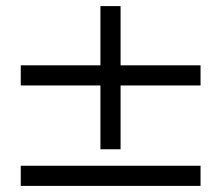

<svg xmlns="http://www.w3.org/2000/svg" viewBox="-20 -522 725 629"><path d="M637 -242H375V-33H309V-242H48V-308H309V-502H375V-308H637ZM637 87H48V21H637Z"/></svg>

Font: STIX
Style: Regular
Weight: 400
Designer: MicroPress Inc., with final additions and corrections provided by Coen Hoffman, Elsevier (retired)
Version: Version 1.1.1